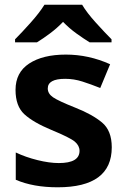

<svg xmlns="http://www.w3.org/2000/svg" viewBox="-20 -786 534 816"><path d="M455 -160Q455 -231 413.5 -265.5Q372 -300 301 -328Q228 -357 205.5 -372.5Q183 -388 183 -410Q183 -451 257 -451Q294 -451 330 -439.5Q366 -428 406 -412L448 -513Q357 -554 260 -554Q162 -554 104 -516Q46 -478 46 -404Q46 -335 83.5 -300.5Q121 -266 198 -234Q278 -201 298 -184Q318 -167 318 -145Q318 -93 230 -93Q190 -93 139.5 -105.5Q89 -118 47 -138V-22Q121 10 225 10Q455 10 455 -160ZM329 -766H169Q148 -732 110 -689.5Q72 -647 44 -619V-606H137Q163 -622 192.5 -644Q222 -666 248 -693Q274 -666 304.5 -644Q335 -622 361 -606H454V-619Q427 -646 388 -689Q349 -732 329 -766Z"/></svg>

Font: Noto Sans UI
Style: Bold
Weight: 700
Designer: Monotype Design Team
Foundry: Monotype Imaging Inc.
Version: Version 1.901